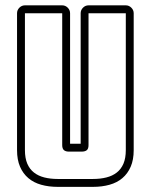

<svg xmlns="http://www.w3.org/2000/svg" viewBox="-20 -687 573 737"><path d="M289.6 -135.3V-636.2Q289.6 -648.4 298.6 -657.5Q307.6 -666.5 319.8 -666.5H462.9Q475.1 -666.5 484.1 -657.5Q493.2 -648.4 493.2 -636.2V-110.8Q493.2 -73.7 481.7 -47.1Q470.2 -20.5 449.7 -3.2Q429.2 14.2 400.4 22.2Q371.6 30.3 336.9 30.3H201.7Q167 30.3 138.2 22.2Q109.4 14.2 88.9 -3.2Q68.4 -20.5 56.9 -47.1Q45.4 -73.7 45.4 -110.8V-636.2Q45.4 -648.4 54.4 -657.5Q63.5 -666.5 75.7 -666.5H218.8Q231 -666.5 240 -657.5Q249 -648.4 249 -636.2V-135.3ZM293 -105H244.6Q231.9 -105 225.3 -110.8Q218.8 -116.7 218.8 -129.9V-636.2H75.7V-110.8Q75.7 -80.1 84.7 -58.8Q93.8 -37.6 110.4 -24.7Q127 -11.7 150.1 -5.9Q173.3 0 201.7 0H336.9Q365.2 0 388.4 -5.9Q411.6 -11.7 428.2 -24.7Q444.8 -37.6 453.9 -58.8Q462.9 -80.1 462.9 -110.8V-636.2H319.8V-129.9Q319.8 -115.7 313 -110.4Q306.2 -105 293 -105Z"/></svg>

Font: Akaash Gobhi Outlined
Style: Regular
Weight: 400
Designer: Kulbir Singh Thind, MD
Foundry: Punjab Online
Version: Version 1.200